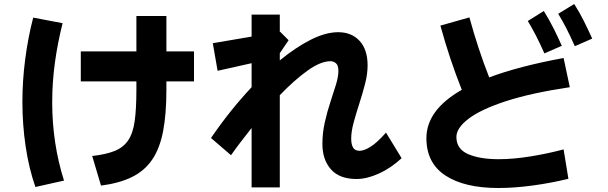

<svg xmlns="http://www.w3.org/2000/svg" viewBox="-20 -870 3040 960"><path d="M485 58 441 -90Q511 -98 554 -115.5Q597 -133 621 -168.5Q645 -204 653.5 -265Q662 -326 662 -421V-463H384V-613H662V-790H812V-613H950V-463H812V-421Q812 -300 795.5 -214Q779 -128 741 -72Q703 -16 640 15Q577 46 485 58ZM300 33 157 65Q124 -30 108 -139Q92 -248 92 -360Q92 -466 106 -574Q120 -682 146 -782L293 -754Q268 -655 254.5 -556.5Q241 -458 241 -359Q241 -154 300 33Z M1238 67V-230Q1211 -196 1185 -162Q1159 -128 1135 -94L1035 -180Q1130 -319 1238 -434V-554L1068 -516L1044 -654L1238 -687V-797H1379V-711H1381L1423 -669L1379 -604V-568Q1458 -633 1533 -671Q1608 -709 1671 -709Q1738 -709 1778 -665.5Q1818 -622 1818 -543Q1818 -500 1805.5 -451.5Q1793 -403 1777 -353.5Q1761 -304 1748.5 -258.5Q1736 -213 1736 -177Q1736 -148 1745.5 -132Q1755 -116 1778 -116Q1800 -116 1832.5 -136Q1865 -156 1910 -207L1988 -79Q1934 -29 1874 -2Q1814 25 1763 25Q1677 25 1634.5 -23.5Q1592 -72 1592 -150Q1592 -205 1604 -258.5Q1616 -312 1632 -360Q1648 -408 1660 -447.5Q1672 -487 1672 -515Q1672 -544 1659.5 -554Q1647 -564 1633 -564Q1583 -564 1517 -516.5Q1451 -469 1379 -394V67Z M2854 -639Q2831 -691 2811.5 -729Q2792 -767 2771 -801L2851 -850Q2878 -808 2900 -763.5Q2922 -719 2941 -677ZM2702 -603Q2679 -655 2659 -693.5Q2639 -732 2619 -765L2699 -815Q2726 -772 2748 -728Q2770 -684 2789 -641ZM2798 -123 2822 24Q2736 45 2644 57.5Q2552 70 2472 70Q2302 70 2207 7.5Q2112 -55 2112 -179Q2112 -320 2289 -421Q2228 -574 2182 -742L2327 -783Q2349 -703 2373.5 -628.5Q2398 -554 2426 -483Q2575 -539 2798 -580L2829 -434Q2635 -405 2509.5 -364Q2384 -323 2323 -276.5Q2262 -230 2262 -185Q2262 -125 2320.5 -99.5Q2379 -74 2473 -74Q2547 -74 2633 -88Q2719 -102 2798 -123Z"/></svg>

Font: Murecho
Style: Bold
Weight: 700
Designer: Neil Summerour
Foundry: Positype
Version: Version 1.010; ttfautohint (v1.8.3)